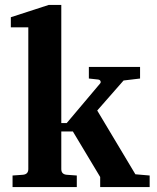

<svg xmlns="http://www.w3.org/2000/svg" viewBox="-20 -760 638 780"><path d="M588 0H387V-41L276 -226H229V-73Q229 -52 251 -50L292 -47V0H31V-47L73 -50Q95 -52 95 -73V-649H24V-690L178 -740H229V-260H251L386 -420Q391 -425 388 -431Q386 -436 378 -437L341 -441V-488H549V-441L482 -433L375 -311L530 -52L588 -47Z"/></svg>

Font: Apparatus SIL
Style: Bold
Weight: 700
Version: Version 1.0